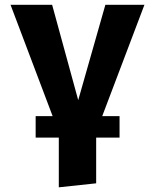

<svg xmlns="http://www.w3.org/2000/svg" viewBox="-20 -565 655 812"><path d="M228.7 227.2V16.9H130.8V-73.8H202.6L24.6 -544.6H200.5L310.8 -141.5L425.6 -544.6H590.8L412.3 -73.8H485.6V16.9H386.7V210.3Z"/></svg>

Font: FiraCode Nerd Font Mono
Style: Bold
Weight: 700
Monospace: yes
Designer: Carrois Corporate, Edenspiekermann AG, Nikita Prokopov
Foundry: Carrois Corporate, Edenspiekermann AG, Nikita Prokopov
Version: Version 6.002;Nerd Fonts 3.3.0